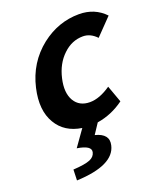

<svg xmlns="http://www.w3.org/2000/svg" viewBox="-152 -673 881 1039"><g transform="rotate(-20 288.0 -153.0)"><path d="M284 70Q364 90 349 153Q325 259 110 268L112 206Q180 202 209 190Q236 179 242 154Q251 117 168 104L234 11Q136 -4 92 -79Q45 -157 73 -279Q104 -414 209 -497Q308 -574 427 -574Q517 -574 576 -512L484 -417Q449 -454 406 -454Q342 -454 292 -406Q241 -358 223 -279Q205 -201 233 -153Q261 -106 322 -106Q377 -106 442 -151L477 -54Q406 -2 323 11Z"/></g></svg>

Font: KaiGen Gothic CN Bold
Style: Bold
Weight: 700
Designer: Ryoko NISHIZUKA  (kana & ideographs); Paul D. Hunt (Latin, Greek & Cyrillic); Wenlong ZHANG  (bopomofo); Sandoll Communi
Foundry: Adobe Systems Incorporated
Version: Version 1.002.20150501